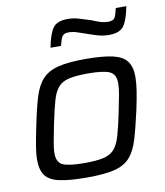

<svg xmlns="http://www.w3.org/2000/svg" viewBox="-82 -788 741 863"><g transform="rotate(-10 288.5 -356.0)"><path d="M247 8Q166 8 120.5 -2Q75 -12 56.5 -37.5Q38 -63 38 -109Q38 -136 44 -171.5Q50 -207 60 -255Q76 -335 91.5 -386.5Q107 -438 133.5 -466.5Q160 -495 206 -506.5Q252 -518 330 -518Q410 -518 455 -507.5Q500 -497 519 -471.5Q538 -446 538 -400Q538 -373 532.5 -337.5Q527 -302 517 -255Q499 -174 483.5 -122.5Q468 -71 442 -42.5Q416 -14 370.5 -3Q325 8 247 8ZM247 -58Q302 -58 333.5 -65.5Q365 -73 382.5 -93Q400 -113 411.5 -152Q423 -191 436 -255Q445 -299 451 -331Q457 -363 457 -385Q457 -426 429.5 -439Q402 -452 330 -452Q275 -452 243 -444.5Q211 -437 193.5 -416.5Q176 -396 165 -357Q154 -318 141 -255Q132 -210 126 -178Q120 -146 120 -124Q120 -83 147 -70.5Q174 -58 247 -58ZM185 -595Q196 -654 214.5 -681.5Q233 -709 283 -709Q310 -709 335.5 -701Q361 -693 387 -685Q406 -677 424 -671Q442 -665 462 -665Q484 -665 491 -677Q498 -689 505 -720H553Q542 -661 523.5 -633.5Q505 -606 455 -606Q427 -606 402 -613.5Q377 -621 352 -630Q332 -637 313.5 -643Q295 -649 276 -649Q255 -649 247.5 -637Q240 -625 233 -595Z"/></g></svg>

Font: Saira
Style: Italic
Weight: 400
Italic angle: -12°
Designer: Hector Gatti with collaboration of the Omnibus-Type team
Foundry: Omnibus-Type
Version: Version 1.100; ttfautohint (v1.8.3)